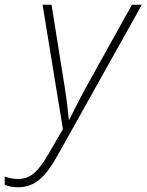

<svg xmlns="http://www.w3.org/2000/svg" viewBox="-113 -550 620 812"><path d="M-37 242C37 242 81 195 129 110L487 -530H445L252 -183C222 -128 195 -74 180 -44H178C175 -77 169 -130 159 -192L105 -530H67L153 -4L95 96C51 172 19 207 -37 207C-56 207 -78 203 -93 196V232C-77 238 -56 242 -37 242Z"/></svg>

Font: Noto Sans ExtraLight
Style: Italic
Weight: 200
Italic angle: -12°
Designer: Monotype Design Team
Foundry: Monotype Imaging Inc.
Version: Version 2.013